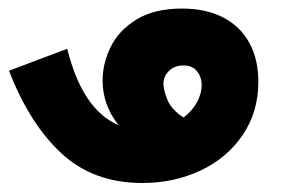

<svg xmlns="http://www.w3.org/2000/svg" viewBox="-24 -410 644 437"><path d="M-3.5 -249 129 -299Q163.5 -160 246 -125Q209.5 -171 209.5 -226.5Q209.5 -265.5 227.8 -303Q246 -340.5 286.5 -365.5Q327 -390.5 390 -390.5Q445 -390.5 484 -370.2Q523 -350 543.5 -312.5Q564 -275 564 -224Q564 -155 528.2 -102.5Q492.5 -50 432.2 -21.8Q372 6.5 300 6.5Q188.5 6.5 115.8 -61Q43 -128.5 -3.5 -249ZM394 -142.5Q413.5 -157.5 424.2 -177.2Q435 -197 435 -216Q435 -234.5 424.5 -247.8Q414 -261 393.5 -261Q373 -261 360.5 -248.5Q348 -236 348 -220Q348 -205.5 357 -183Q366 -160.5 394 -142.5Z"/></svg>

Font: JuliaMono Black
Style: Italic
Weight: 900
Italic angle: -9°
Monospace: yes
Designer: cormullion
Foundry: corm
Version: Version 0.057; ttfautohint (v1.8.4)